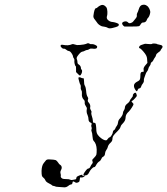

<svg xmlns="http://www.w3.org/2000/svg" viewBox="-20 -795 713 818"><path d="M315 -465Q319 -467 323 -465Q326 -463 331 -462L337 -461L338 -449Q338 -436 341 -431Q346 -422 347 -408Q348 -389 354 -381Q357 -376 355 -372Q352 -364 358 -358Q367 -348 364 -336Q363 -332 367 -326Q371 -320 369.5 -316Q368 -312 370 -305Q376 -287 376 -277Q375 -273 380 -272Q386 -272 387.5 -267.5Q389 -263 390 -250Q390 -235 392.5 -228Q395 -221 403 -213Q420 -197 432 -197Q435 -197 439 -203Q443 -209 447 -210Q451 -211 456 -219.5Q461 -228 461 -233Q461 -238 465.5 -240.5Q470 -243 471.5 -248Q473 -253 477.5 -258.5Q482 -264 483 -273.5Q484 -283 490 -289Q504 -304 504 -315Q504 -319 508 -325Q512 -331 512 -336Q512 -346 523 -354Q531 -360 532.5 -365Q534 -370 540.5 -377.5Q547 -385 546 -388Q545 -391 549 -395.5Q553 -400 556 -400Q560 -400 561.5 -394Q563 -388 563 -386.5Q563 -385 555.5 -376.5Q548 -368 544 -366L540 -363L544 -358Q549 -353 549 -352Q549 -348 541.5 -336.5Q534 -325 529 -320Q515 -308 515 -294Q515 -281 503 -269Q496 -263 493.5 -254.5Q491 -246 481.5 -237Q472 -228 465.5 -220Q459 -212 459 -203Q459 -194 451 -187Q441 -178 439 -168Q438 -163 433 -156Q428 -149 427.5 -141Q427 -133 422 -129Q417 -125 416 -125Q415 -125 411.5 -117.5Q408 -110 404 -108Q395 -103 388 -89Q385 -83 381 -83Q377 -83 370 -75.5Q363 -68 360 -61Q354 -48 345 -48Q341 -48 340 -47Q339 -46 340 -43Q333 -39 330 -39H321L320 -31Q319 -23 317.5 -21Q316 -19 310 -17Q304 -15 299 -19Q289 -26 289 -17Q288 -9 282 -9Q278 -9 270 -2.5Q262 4 252 3Q242 2 230 1.5Q218 1 214.5 -1Q211 -3 207.5 -3Q204 -3 202 -5.5Q200 -8 188 -14Q176 -20 173.5 -26.5Q171 -33 166 -37Q160 -41 158.5 -46.5Q157 -52 157 -67Q158 -91 167 -101Q172 -107 175.5 -111.5Q179 -116 188 -116Q212 -115 217 -113Q222 -111 228 -102Q232 -95 236 -93Q243 -89 243 -80Q243 -76 239.5 -69.5Q236 -63 238 -55.5Q240 -48 239 -46Q237 -39 246 -34Q250 -32 262.5 -32Q275 -32 279 -29.5Q283 -27 289 -28.5Q295 -30 300 -30.5Q305 -31 305 -36Q306 -41 308 -42.5Q310 -44 317 -47Q321 -49 324 -49.5Q327 -50 328.5 -50.5Q330 -51 330.5 -50.5Q331 -50 331 -49Q331 -47 332.5 -45.5Q334 -44 336 -45Q338 -46 336 -49Q334 -52 339 -59Q351 -77 356 -77Q362 -77 366 -87Q368 -92 372 -96.5Q376 -101 375 -104.5Q374 -108 373 -111.5Q372 -115 381 -123Q389 -131 390.5 -136Q392 -141 392 -158Q391 -183 379 -195Q375 -199 374 -214Q373 -229 370.5 -234Q368 -239 370 -244Q372 -249 370 -253.5Q368 -258 369 -262Q373 -270 367 -272Q357 -276 357 -287Q357 -295 353 -305Q347 -317 350 -331Q351 -336 345.5 -343.5Q340 -351 341 -358Q342 -365 338 -369Q327 -380 329 -396Q330 -405 326.5 -410.5Q323 -416 324 -423Q325 -430 322.5 -434Q320 -438 318.5 -444Q317 -450 315 -457Q313 -464 315 -465ZM596 -608Q601 -609 605 -608Q611 -607 619.5 -607Q628 -607 628 -608Q629 -610 638.5 -609.5Q648 -609 649 -607Q651 -606 659.5 -604.5Q668 -603 670 -601Q676 -596 668 -587Q664 -582 664 -580Q664 -578 655 -572Q646 -566 645 -560.5Q644 -555 640 -550Q636 -545 633.5 -539Q631 -533 626.5 -530.5Q622 -528 622 -523.5Q622 -519 617.5 -513.5Q613 -508 612 -502Q611 -496 606.5 -490.5Q602 -485 600.5 -479.5Q599 -474 595.5 -465.5Q592 -457 593 -452Q594 -446 587 -437Q584 -434 581.5 -426.5Q579 -419 574 -418.5Q569 -418 567 -413Q564 -402 559 -409Q549 -422 551 -433Q553 -441 564 -447Q569 -449 573.5 -453Q578 -457 578 -471Q578 -479 579 -482.5Q580 -486 582 -487.5Q584 -489 588 -489Q592 -489 592.5 -490.5Q593 -492 592 -497Q589 -506 602 -520L608 -527L607 -539Q607 -551 602 -560Q599 -566 589.5 -577Q580 -588 576 -589Q569 -591 575 -599Q578 -603 596 -608ZM347 -608Q355 -613 361 -609Q365 -606 370 -607Q376 -608 385 -604Q394 -600 394 -596Q394 -584 372 -588Q365 -589 360 -585.5Q355 -582 351 -582Q347 -582 342 -579Q337 -576 331 -575Q323 -574 311 -557Q304 -548 308 -541Q310 -536 310 -529.5Q310 -523 316 -520Q325 -514 325 -503Q325 -501 327 -499Q332 -495 328 -483Q324 -474 321 -473.5Q318 -473 311 -481L304 -488V-500Q304 -512 303 -513Q300 -514 298 -523Q296 -532 297 -537Q298 -542 294.5 -546.5Q291 -551 291 -555Q291 -559 285 -568Q279 -577 273.5 -577.5Q268 -578 262.5 -583Q257 -588 252 -587.5Q247 -587 242.5 -592Q238 -597 238 -599Q238 -606 248 -604Q271 -599 288 -607Q291 -608 296.5 -606Q302 -604 308 -603Q313 -603 321 -603.5Q329 -604 337 -605.5Q345 -607 347 -608ZM415 -774Q424 -775 433 -764Q437 -758 437.5 -745.5Q438 -733 436 -727Q431 -713 448 -704Q456 -701 462 -701Q469 -700 477.5 -697Q486 -694 486 -691Q487 -686 482 -683Q477 -680 460 -676Q445 -672 438 -677Q433 -680 425.5 -681Q418 -682 414 -683Q399 -689 392 -701Q389 -706 383 -713Q377 -720 378 -728Q382 -760 389 -760Q392 -760 396 -764Q400 -768 406 -771Q412 -774 415 -774ZM586 -774Q597 -777 605 -771Q612 -767 616.5 -757.5Q621 -748 620 -741Q617 -724 609 -717Q607 -715 605 -709Q601 -699 589 -699Q584 -699 581 -694Q576 -685 572 -683.5Q568 -682 541 -682H510L505 -686Q495 -697 506 -702Q518 -707 525 -700Q528 -696 532 -696Q536 -696 541 -698.5Q546 -701 547.5 -703.5Q549 -706 556.5 -714.5Q564 -723 563 -729Q562 -735 565 -740Q568 -745 571 -755Q576 -772 586 -774Z"/></svg>

Font: TT2020 Style D
Style: Italic
Weight: 400
Italic angle: -15°
Version: Version 0.2.000